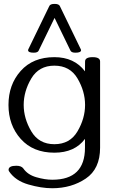

<svg xmlns="http://www.w3.org/2000/svg" viewBox="-20 -788 593 1005"><path d="M503.9 -14.6Q503.9 96.2 429 146.7Q354 197.3 253.4 197.3Q196.3 197.3 128.7 177.7Q61 158.2 27.8 109.4Q24.9 105 24.9 101.1Q24.9 79.6 65.4 79.6Q91.8 79.6 102.1 93.8Q124.5 126.5 169.9 139.6Q215.3 152.8 253.9 152.8Q424.8 152.8 424.8 -14.6V-61Q371.1 11.2 264.6 11.2Q152.8 11.2 88.6 -60.8Q24.4 -132.8 24.4 -238.8Q24.4 -345.2 88.6 -417Q152.8 -488.8 264.6 -488.8Q369.1 -488.8 424.8 -414.6L425.3 -466.3Q425.3 -488.8 464.8 -488.8Q503.9 -488.8 503.9 -466.3ZM264.6 -33.2Q346.2 -33.2 385.7 -100.6Q425.3 -168 425.3 -238.8Q425.3 -310.1 385.7 -377.2Q346.2 -444.3 264.6 -444.3Q183.6 -444.3 143.8 -377.2Q104 -310.1 104 -238.8Q104 -168 143.8 -100.6Q183.6 -33.2 264.6 -33.2ZM404.3 -525.4Q404.3 -512.2 375 -512.2Q354.5 -512.2 349.1 -522.5L265.6 -694.3L182.1 -522.5Q177.2 -512.2 156.2 -512.2Q127 -512.2 127 -525.4Q127 -528.3 127.9 -529.3L238.3 -756.8Q243.2 -767.6 265.6 -767.6Q287.6 -767.6 293 -756.8L403.3 -529.3Q404.3 -528.3 404.3 -525.4Z"/></svg>

Font: Gayathri
Style: Regular
Weight: 400
Designer: Binoy Dominic <binoy.domenic@gmail.com>
Foundry: SMC
Version: Version 1.000